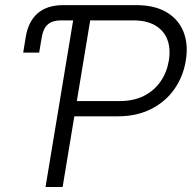

<svg xmlns="http://www.w3.org/2000/svg" viewBox="-20 -748 773 768"><path d="M72.8 -537.6 83 -600.1Q93.3 -662.6 130.9 -695.1Q168.5 -727.5 233.9 -727.5H282.7L272.5 -666.5H224.6Q189.9 -666.5 171.4 -650.4Q152.8 -634.3 147 -599.1L136.7 -537.6ZM162.1 0 282.7 -727.5H524.4Q599.1 -727.5 647 -698.7Q694.8 -669.9 714.4 -619.6Q733.9 -569.3 723.1 -504.9Q712.4 -440.4 676.5 -390.1Q640.6 -339.8 583.3 -311.3Q525.9 -282.7 451.2 -282.7H255.4L265.6 -343.8H459Q514.6 -343.8 555.7 -364.5Q596.7 -385.3 622.1 -421.9Q647.5 -458.5 655.3 -505.4Q663.1 -552.7 649.7 -588.9Q636.2 -625 601.8 -645.8Q567.4 -666.5 512.2 -666.5H340.8L230.5 0Z"/></svg>

Font: Inter 20pt Light
Style: Italic
Weight: 300
Italic angle: -9.3988°
Version: Version 4.001;git-66647c0bb